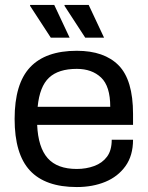

<svg xmlns="http://www.w3.org/2000/svg" viewBox="-20 -743 596 775"><path d="M290 12Q163 12 101 -54.5Q39 -121 39 -263Q39 -405 101.5 -471.5Q164 -538 290 -538Q401 -538 459 -479Q517 -420 517 -283V-239H130Q134 -148 172.5 -104.5Q211 -61 290 -61Q328 -61 360.5 -73Q393 -85 412 -110.5Q431 -136 431 -179H517Q517 -115 486.5 -72.5Q456 -30 405 -9Q354 12 290 12ZM132 -312H425Q425 -395 388 -430Q351 -465 290 -465Q216 -465 178 -429.5Q140 -394 132 -312ZM324 -591 240 -720 241 -723H338L400 -591ZM185 -591 101 -720 102 -723H199L261 -591Z"/></svg>

Font: Archivo VF Beta
Style: Regular
Weight: 400
Designer: Hector Gatti
Foundry: Omnibus-Type
Version: Version 1.002